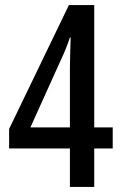

<svg xmlns="http://www.w3.org/2000/svg" viewBox="-20 -738 478 758"><path d="M425 -152V-235H352V-718H252L16 -229V-152H256V0H352V-152ZM256 -470V-235H100L222 -505C235 -532 246 -560 256 -590H259C258 -566 256 -498 256 -470Z"/></svg>

Font: Noto Sans Gujarati ExtraCondensed Medium
Style: Regular
Weight: 500
Width: 2
Designer: Jelle Bosma - Monotype Design Team, Universal Thirst
Foundry: Monotype Imaging Inc.
Version: Version 2.106